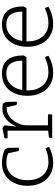

<svg xmlns="http://www.w3.org/2000/svg" viewBox="675 -1225 560 1950"><g transform="rotate(-90 955.0 -250.0)"><path d="M396 -342 373 -448Q330 -465 274 -465Q222 -465 183 -437.5Q144 -410 122 -362Q100 -314 100 -250Q100 -152 150 -95Q200 -38 284 -38Q319 -38 357 -46Q395 -54 421 -68Q428 -60 432 -50.5Q436 -41 438 -31Q402 -12 360 -1Q318 10 275 10Q205 10 153 -22.5Q101 -55 72 -113.5Q43 -172 43 -250Q43 -328 72 -386.5Q101 -445 152.5 -477.5Q204 -510 274 -510Q308 -510 346 -502.5Q384 -495 409 -483Q420 -470 428 -453L430 -339Q422 -336 415 -336Q405 -336 396 -342Z M765 0H532Q529 -8 529 -14Q529 -22 535 -33L603 -41V-453H527Q524 -460 524 -467Q524 -476 530 -486L629 -505Q646 -496 657 -483L644 -361Q671 -427 719 -466.5Q767 -506 824 -506Q835 -506 849.5 -504.5Q864 -503 876 -500Q887 -487 895 -470L897 -361Q890 -358 882 -358Q872 -358 863 -364L841 -461Q837 -462 833.5 -462Q830 -462 827 -462Q784 -462 745 -432.5Q706 -403 681.5 -355.5Q657 -308 657 -256V-43H755Q771 -43 771 -29Q771 -23 767 -8Z M1348 -261H1012V-250Q1012 -153 1062.5 -95.5Q1113 -38 1198 -38Q1237 -38 1278.5 -49Q1320 -60 1346 -74Q1354 -66 1358 -56.5Q1362 -47 1363 -37Q1280 10 1189 10Q1119 10 1067 -22.5Q1015 -55 986 -113.5Q957 -172 957 -250Q957 -329 984.5 -387.5Q1012 -446 1063 -478Q1114 -510 1183 -510Q1367 -510 1367 -291Q1359 -274 1348 -261ZM1016 -304H1314Q1314 -466 1183 -466Q1117 -466 1072.5 -422Q1028 -378 1016 -304Z M1846 -261H1510V-250Q1510 -153 1560.5 -95.5Q1611 -38 1696 -38Q1735 -38 1776.5 -49Q1818 -60 1844 -74Q1852 -66 1856 -56.5Q1860 -47 1861 -37Q1778 10 1687 10Q1617 10 1565 -22.5Q1513 -55 1484 -113.5Q1455 -172 1455 -250Q1455 -329 1482.5 -387.5Q1510 -446 1561 -478Q1612 -510 1681 -510Q1865 -510 1865 -291Q1857 -274 1846 -261ZM1514 -304H1812Q1812 -466 1681 -466Q1615 -466 1570.5 -422Q1526 -378 1514 -304Z"/></g></svg>

Font: Scope One
Style: Regular
Weight: 400
Designer: Dalton Maag Ltd
Foundry: Dalton Maag Ltd
Version: Version 1.002; ttfautohint (v1.4.1) -l 11 -r 50 -G 50 -x 14 